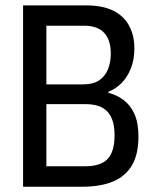

<svg xmlns="http://www.w3.org/2000/svg" viewBox="-20 -707 577 727"><path d="M67.4 0V-686.5H306.2Q368.4 -686.5 408.5 -666.8Q448.5 -647 468.6 -610.2Q488.8 -573.5 488.8 -523.8Q488.8 -481.4 475.7 -448.4Q462.7 -415.5 440.9 -393.2Q419.1 -371 390.5 -359.5V-355.5Q422.6 -347.5 448.4 -327.9Q474.2 -308.4 489.2 -275.1Q504.2 -241.9 504.2 -189.2Q504.2 -122.9 479.7 -81.1Q455.1 -39.4 408 -19.7Q360.9 0 291.4 0ZM155.6 -77.4H301.8Q361.6 -77.4 387.7 -105.3Q413.8 -133.2 413.8 -195.2Q413.8 -232.9 403 -259Q392.2 -285.1 368.1 -298.9Q344 -312.8 303.2 -312.8H155.6ZM155.6 -387.5H295.7Q332.1 -387.5 354.9 -402.5Q377.8 -417.5 388.6 -444.3Q399.5 -471.1 399.5 -503.7Q399.5 -556.3 374.1 -583Q348.7 -609.6 299.2 -609.6H155.6Z"/></svg>

Font: Archivo SemiBold Condensed
Style: Regular
Weight: 600
Width: 3
Version: Version 2.001